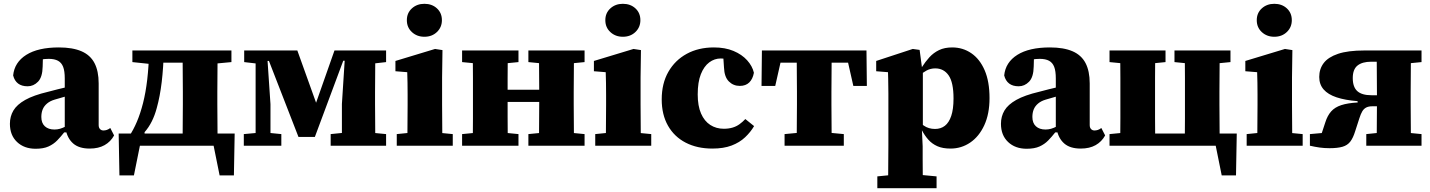

<svg xmlns="http://www.w3.org/2000/svg" viewBox="-20 -765 7509 1008"><path d="M167 16Q107 16 69.5 -19.5Q32 -55 32 -115Q32 -154 50.5 -185Q69 -216 112.5 -240.5Q156 -265 232 -283Q257 -290 282 -296Q307 -302 332 -308Q357 -314 381 -320V-276Q354 -267 324 -258.5Q294 -250 267 -242Q243 -235 227 -221.5Q211 -208 204 -190.5Q197 -173 197 -151Q197 -119 215.5 -102Q234 -85 266 -85Q281 -85 295 -89Q309 -93 324.5 -101Q340 -109 359 -121L364 -70H317Q299 -47 280 -27.5Q261 -8 234.5 4Q208 16 167 16ZM451 15Q395 15 364.5 -11.5Q334 -38 325 -85L320 -87V-353Q320 -392 311.5 -414Q303 -436 284.5 -446Q266 -456 236 -456Q214 -456 192.5 -452Q171 -448 147 -441L206 -490L204 -416Q203 -360 179.5 -336Q156 -312 125 -312Q94 -312 75 -326.5Q56 -341 49 -369Q56 -438 118 -477Q180 -516 289 -516Q361 -516 407.5 -496Q454 -476 476 -434Q498 -392 498 -327V-108Q498 -95 505 -87.5Q512 -80 523 -80Q532 -80 541 -83Q550 -86 559 -93L579 -54Q561 -21 529 -3Q497 15 451 15Z M1154 0H661L724 -47L683 156H607L603 -64H1212L1208 156H1133L1092 -47ZM938 0Q939 -30 939 -67.5Q939 -105 939.5 -144Q940 -183 940 -217V-283Q940 -317 939.5 -356Q939 -395 939 -433Q939 -471 938 -500H1123Q1122 -471 1122 -433Q1122 -395 1121.5 -356Q1121 -317 1121 -283V-217Q1121 -183 1121.5 -144Q1122 -105 1122 -67.5Q1122 -30 1123 0ZM675 -439V-500H795V-429H770ZM1051 -429V-500H1195V-439L1089 -429ZM657 -48Q680 -82 698.5 -125.5Q717 -169 731 -224Q745 -279 753 -347.5Q761 -416 763 -500H840Q838 -410 829 -334.5Q820 -259 803 -198Q793 -160 777 -128Q761 -96 739 -71V-20ZM814 -436V-500H974V-436Z M1547 -46 1392 -445H1358V-500H1541L1644 -213H1635L1736 -500H1817L1818 -446H1782L1633 -46ZM1775 0V-219L1793 -500H1951Q1950 -471 1950 -432.5Q1950 -394 1949.5 -355.5Q1949 -317 1949 -282V-218Q1949 -184 1949.5 -145Q1950 -106 1950 -68Q1950 -30 1951 0ZM1260 0V-61L1348 -69H1376L1457 -61V0ZM1716 0V-61L1815 -71H1904L2007 -61V0ZM1262 -439V-500H1360V-429H1348ZM1322 0V-500H1381L1400 -218V0ZM1889 -429V-500H2007V-439L1919 -429Z M2063 0V-61L2162 -71H2254L2357 -61V0ZM2118 0Q2119 -30 2119 -67Q2119 -104 2119.5 -143Q2120 -182 2120 -215V-267Q2120 -301 2119.5 -329Q2119 -357 2118 -386L2056 -391V-445L2264 -508L2303 -502L2301 -359V-215Q2301 -182 2301.5 -143Q2302 -104 2302 -67Q2302 -30 2303 0ZM2208 -572Q2169 -572 2142.5 -596.5Q2116 -621 2116 -659Q2116 -697 2142.5 -721Q2169 -745 2208 -745Q2248 -745 2274 -721Q2300 -697 2300 -659Q2300 -622 2274 -597Q2248 -572 2208 -572Z M2462 0Q2462 -30 2462.5 -67.5Q2463 -105 2463 -144Q2463 -183 2463 -217V-283Q2463 -317 2463 -356Q2463 -395 2462.5 -433Q2462 -471 2462 -500H2646Q2646 -471 2645.5 -433Q2645 -395 2645 -356Q2645 -317 2645 -283V-238Q2645 -194 2645 -150.5Q2645 -107 2645.5 -68.5Q2646 -30 2646 0ZM2809 0Q2810 -31 2810 -69Q2810 -107 2810.5 -150.5Q2811 -194 2811 -238V-283Q2811 -317 2810.5 -356Q2810 -395 2810 -433Q2810 -471 2809 -500H2994Q2993 -471 2993 -433Q2993 -395 2992.5 -356Q2992 -317 2992 -283V-217Q2992 -183 2992.5 -144Q2993 -105 2993 -67.5Q2993 -30 2994 0ZM2406 0V-61L2509 -71H2600L2702 -61V0ZM2406 -439V-500H2702V-439L2600 -429H2509ZM2754 0V-61L2856 -71H2947L3049 -61V0ZM2754 -439V-500H3049V-439L2947 -429H2856ZM2593 -230V-294H2862V-230Z M3105 0V-61L3204 -71H3296L3399 -61V0ZM3160 0Q3161 -30 3161 -67Q3161 -104 3161.5 -143Q3162 -182 3162 -215V-267Q3162 -301 3161.5 -329Q3161 -357 3160 -386L3098 -391V-445L3306 -508L3345 -502L3343 -359V-215Q3343 -182 3343.5 -143Q3344 -104 3344 -67Q3344 -30 3345 0ZM3250 -572Q3211 -572 3184.5 -596.5Q3158 -621 3158 -659Q3158 -697 3184.5 -721Q3211 -745 3250 -745Q3290 -745 3316 -721Q3342 -697 3342 -659Q3342 -622 3316 -597Q3290 -572 3250 -572Z M3720 15Q3640 15 3580 -16Q3520 -47 3487 -105Q3454 -163 3454 -243Q3454 -327 3489 -388Q3524 -449 3585.5 -482.5Q3647 -516 3728 -516Q3787 -516 3831 -497.5Q3875 -479 3902.5 -448.5Q3930 -418 3938 -383Q3932 -350 3913.5 -332Q3895 -314 3864 -314Q3830 -314 3806.5 -337.5Q3783 -361 3781 -410L3776 -485L3854 -439Q3833 -447 3812.5 -452.5Q3792 -458 3764 -458Q3731 -458 3703.5 -437.5Q3676 -417 3659.5 -375.5Q3643 -334 3643 -269Q3643 -209 3660.5 -169Q3678 -129 3709 -109Q3740 -89 3780 -89Q3805 -89 3825.5 -95Q3846 -101 3862.5 -113Q3879 -125 3893 -140L3939 -103Q3921 -72 3892 -44.5Q3863 -17 3821 -1Q3779 15 3720 15Z M3978 -314 3980 -500H4529L4531 -314H4460L4420 -491L4482 -436H4027L4090 -491L4050 -314ZM4099 0V-61L4205 -71H4304L4410 -61V0ZM4162 0Q4163 -30 4163 -67.5Q4163 -105 4163.5 -144Q4164 -183 4164 -217V-283Q4164 -317 4163.5 -356Q4163 -395 4163 -433Q4163 -471 4162 -500H4347Q4346 -471 4346 -433Q4346 -395 4345.5 -356Q4345 -317 4345 -283V-217Q4345 -183 4345.5 -144Q4346 -105 4346 -67.5Q4346 -30 4347 0Z M4586 223V161L4687 151H4791L4897 161V223ZM4642 223Q4643 181 4643 142.5Q4643 104 4643.5 68.5Q4644 33 4644 -2V-273Q4644 -296 4643.5 -314.5Q4643 -333 4643 -350Q4643 -367 4642 -386L4580 -391V-445L4772 -508L4808 -503L4820 -413L4825 -405V-90L4820 -83L4824 3Q4824 36 4824 71Q4824 106 4824.5 144Q4825 182 4825 223ZM4970 15Q4929 15 4901 2.5Q4873 -10 4853.5 -32Q4834 -54 4819 -83H4775L4780 -153Q4805 -123 4830 -105.5Q4855 -88 4889 -88Q4919 -88 4940.5 -104.5Q4962 -121 4974 -156.5Q4986 -192 4986 -248Q4986 -332 4960.5 -369Q4935 -406 4890 -406Q4865 -406 4844 -394.5Q4823 -383 4806 -367.5Q4789 -352 4776 -338L4771 -411H4819Q4838 -441 4859.5 -464.5Q4881 -488 4910 -502Q4939 -516 4979 -516Q5035 -516 5079.5 -485.5Q5124 -455 5149.5 -396Q5175 -337 5175 -250Q5175 -167 5147.5 -107.5Q5120 -48 5073.5 -16.5Q5027 15 4970 15Z M5370 16Q5310 16 5272.5 -19.5Q5235 -55 5235 -115Q5235 -154 5253.5 -185Q5272 -216 5315.5 -240.5Q5359 -265 5435 -283Q5460 -290 5485 -296Q5510 -302 5535 -308Q5560 -314 5584 -320V-276Q5557 -267 5527 -258.5Q5497 -250 5470 -242Q5446 -235 5430 -221.5Q5414 -208 5407 -190.5Q5400 -173 5400 -151Q5400 -119 5418.5 -102Q5437 -85 5469 -85Q5484 -85 5498 -89Q5512 -93 5527.5 -101Q5543 -109 5562 -121L5567 -70H5520Q5502 -47 5483 -27.5Q5464 -8 5437.5 4Q5411 16 5370 16ZM5654 15Q5598 15 5567.5 -11.5Q5537 -38 5528 -85L5523 -87V-353Q5523 -392 5514.5 -414Q5506 -436 5487.5 -446Q5469 -456 5439 -456Q5417 -456 5395.5 -452Q5374 -448 5350 -441L5409 -490L5407 -416Q5406 -360 5382.5 -336Q5359 -312 5328 -312Q5297 -312 5278 -326.5Q5259 -341 5252 -369Q5259 -438 5321 -477Q5383 -516 5492 -516Q5564 -516 5610.5 -496Q5657 -476 5679 -434Q5701 -392 5701 -327V-108Q5701 -95 5708 -87.5Q5715 -80 5726 -80Q5735 -80 5744 -83Q5753 -86 5762 -93L5782 -54Q5764 -21 5732 -3Q5700 15 5654 15Z M5861 0Q5861 -30 5861.5 -67.5Q5862 -105 5862 -144Q5862 -183 5862 -217V-283Q5862 -317 5862 -356Q5862 -395 5861.5 -433Q5861 -471 5861 -500H6045Q6045 -471 6044.5 -433Q6044 -395 6044 -356Q6044 -317 6044 -283V-217Q6044 -183 6044 -144Q6044 -105 6044.5 -67.5Q6045 -30 6045 0ZM6200 0Q6200 -30 6200.5 -67.5Q6201 -105 6201 -144Q6201 -183 6201 -217V-283Q6201 -317 6201 -356Q6201 -395 6200.5 -433Q6200 -471 6200 -500H6384Q6383 -471 6383 -433Q6383 -395 6382.5 -356Q6382 -317 6382 -283V-217Q6382 -183 6382.5 -144Q6383 -105 6383 -67.5Q6383 -30 6384 0ZM6394 156 6353 -47 6415 0H5992V-64H6473L6469 156ZM5805 -439V-500H6099V-439L5999 -429H5908ZM6146 -439V-500H6440V-439L6338 -429H6246ZM5805 0V-61L5908 -71H5937V0Z M6525 0V-61L6624 -71H6716L6819 -61V0ZM6580 0Q6581 -30 6581 -67Q6581 -104 6581.5 -143Q6582 -182 6582 -215V-267Q6582 -301 6581.5 -329Q6581 -357 6580 -386L6518 -391V-445L6726 -508L6765 -502L6763 -359V-215Q6763 -182 6763.5 -143Q6764 -104 6764 -67Q6764 -30 6765 0ZM6670 -572Q6631 -572 6604.5 -596.5Q6578 -621 6578 -659Q6578 -697 6604.5 -721Q6631 -745 6670 -745Q6710 -745 6736 -721Q6762 -697 6762 -659Q6762 -622 6736 -597Q6710 -572 6670 -572Z M7143 -500H7443V-439L7341 -429L7271 -441H7179Q7132 -441 7107 -421Q7082 -401 7082 -355Q7082 -308 7106 -286.5Q7130 -265 7180 -265H7256V-207H7184Q7165 -207 7152.5 -200.5Q7140 -194 7132 -180.5Q7124 -167 7117 -145L7095 -77Q7084 -41 7069 -21.5Q7054 -2 7028 5.5Q7002 13 6960 13Q6932 13 6907.5 9.5Q6883 6 6857 0V-61L6992 -73L6907 -29L6938 -123Q6949 -158 6968.5 -180Q6988 -202 7021.5 -213Q7055 -224 7108 -227L7107 -234Q7042 -239 6997 -254Q6952 -269 6929 -295.5Q6906 -322 6906 -361Q6906 -403 6929.5 -434Q6953 -465 7005 -482.5Q7057 -500 7143 -500ZM7207 0Q7208 -31 7208 -68Q7208 -105 7208.5 -144Q7209 -183 7209 -217V-268Q7209 -310 7208.5 -352Q7208 -394 7208 -432.5Q7208 -471 7207 -500H7388Q7387 -471 7387 -433Q7387 -395 7386.5 -356Q7386 -317 7386 -283V-217Q7386 -183 7386.5 -144Q7387 -105 7387 -68Q7387 -31 7388 0ZM7153 0V-61L7250 -71H7341L7443 -61V0Z"/></svg>

Font: Source Serif 4 ExtraBold
Style: Regular
Weight: 800
Designer: Frank Grießhammer
Foundry: Adobe Systems Incorporated
Version: Version 4.004;hotconv 1.0.116;makeotfexe 2.5.65601